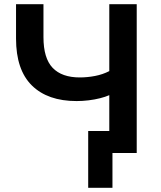

<svg xmlns="http://www.w3.org/2000/svg" viewBox="-20 -725 765 910"><path d="M513 165H398V-104H571V0H513ZM498 0V-274Q480 -266 454.5 -259.5Q429 -253 400 -249.5Q371 -246 343 -246Q206 -246 131 -320Q56 -394 56 -542V-705H186V-549Q186 -449 229.5 -403.5Q273 -358 358 -358Q394 -358 430.5 -365Q467 -372 498 -388V-705H628V0Z"/></svg>

Font: Nunito Sans 11pt
Style: Bold
Weight: 700
Version: Version 3.101;gftools[0.9.27]